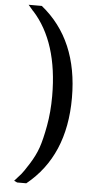

<svg xmlns="http://www.w3.org/2000/svg" viewBox="-63 -787 544 1045"><g transform="rotate(5 209.0 -264.5)"><path d="M55 212Q81 183 91.5 171Q102 159 132 111.5Q162 64 177.5 19.5Q193 -25 207 -101.5Q221 -178 221 -265Q221 -559 78 -717V-716Q52 -747 50 -749H122Q329 -582 329 -264Q329 53 122 220H72Z"/></g></svg>

Font: Coval
Style: Medium
Weight: 500
Foundry: Context Ltd
Version: Version 001.000